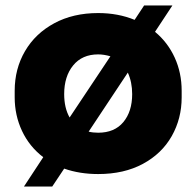

<svg xmlns="http://www.w3.org/2000/svg" viewBox="-20 -620 722 706"><path d="M139 -42Q88 -81 61 -138.5Q34 -196 34 -262V-286Q34 -367 72 -432Q110 -497 179.5 -534.5Q249 -572 341 -572Q414 -572 475 -547L510 -600H614L550 -503Q597 -464 622.5 -408Q648 -352 648 -286V-262Q648 -184 611.5 -119.5Q575 -55 505.5 -17.5Q436 20 341 20Q273 20 216 0L172 66H68ZM466 -274Q466 -318 450 -353L306 -136Q321 -132 341 -132Q401 -132 433.5 -171Q466 -210 466 -274ZM236 -188 386 -413Q362 -420 341 -420Q282 -420 249 -379.5Q216 -339 216 -274Q216 -223 236 -188Z"/></svg>

Font: Sora-SIA ExtraBold
Style: Regular
Weight: 800
Designer: Jonathan Barnbrook, Julián Moncada
Foundry: Barnbrook Fonts
Version: Version 2.000